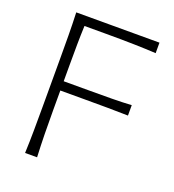

<svg xmlns="http://www.w3.org/2000/svg" viewBox="-133 -836 854 940"><g transform="rotate(20 294.0 -366.0)"><path d="M103.5 0H166Q163.1 -62 162.1 -119.1Q161.1 -176.3 161.1 -243.7V-346.2H285.6Q356.9 -346.2 409.4 -345.9Q461.9 -345.7 514.2 -344.2V-398.4Q464.8 -395.5 412.1 -395Q359.4 -394.5 286.6 -394.5H161.1V-481Q161.1 -537.1 161.6 -585.7Q162.1 -634.3 164.1 -683.6H278.3Q361.3 -683.6 422.6 -682.1Q483.9 -680.7 537.1 -677.7V-732.4H103.5Q106 -670.4 106.4 -613.3Q106.9 -556.2 106.9 -488.3V-243.7Q106.9 -176.3 106.4 -119.1Q106 -62 103.5 0Z"/></g></svg>

Font: Pinar-VF
Style: Regular
Weight: 300
Designer: Amin Abedi
Version: Version 3.0